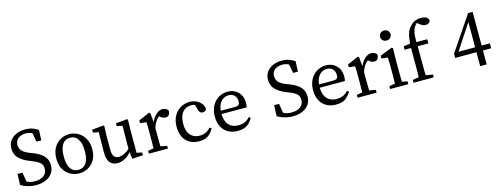

<svg xmlns="http://www.w3.org/2000/svg" viewBox="-19 -1552 6147 2369"><g transform="rotate(-15 3054.0 -367.5)"><path d="M235 15Q179 15 127 -0.5Q75 -16 40 -38L46 -178H108L128 -60Q151 -47 175.5 -41Q200 -35 232 -35Q303 -35 345 -66.5Q387 -98 387 -156Q387 -204 357.5 -230.5Q328 -257 264 -282L225 -298Q148 -328 100.5 -376Q53 -424 53 -500Q53 -558 82.5 -599Q112 -640 163 -662.5Q214 -685 278 -685Q328 -685 369 -671Q410 -657 442 -633L436 -502H375L354 -615Q317 -635 272 -635Q215 -635 176 -606.5Q137 -578 137 -522Q137 -476 166.5 -445.5Q196 -415 250 -394L290 -379Q388 -341 430 -293.5Q472 -246 472 -175Q472 -116 441.5 -73.5Q411 -31 358 -8Q305 15 235 15Z M786 13Q728 13 675.5 -14.5Q623 -42 590 -97.5Q557 -153 557 -235Q557 -318 590 -374.5Q623 -431 675.5 -459.5Q728 -488 786 -488Q844 -488 896.5 -459.5Q949 -431 982.5 -374.5Q1016 -318 1016 -235Q1016 -153 982.5 -97.5Q949 -42 896.5 -14.5Q844 13 786 13ZM786 -32Q851 -32 886 -83.5Q921 -135 921 -235Q921 -336 886 -389Q851 -442 786 -442Q721 -442 686.5 -389Q652 -336 652 -235Q652 -135 686.5 -83.5Q721 -32 786 -32Z M1274 13Q1213 13 1178 -27.5Q1143 -68 1144 -167L1147 -416L1076 -431V-467L1223 -481L1233 -471L1228 -342V-176Q1228 -111 1248 -84.5Q1268 -58 1308 -58Q1378 -58 1448 -123L1451 -417L1380 -431V-467L1525 -481L1535 -471L1532 -342V-50L1600 -36V0L1461 8L1451 -81Q1411 -32 1365.5 -9.5Q1320 13 1274 13Z M1676 0V-36L1748 -49Q1749 -87 1749.5 -131.5Q1750 -176 1750 -210V-258Q1750 -299 1749.5 -326Q1749 -353 1747 -383L1668 -392V-427L1808 -488L1823 -478L1834 -360Q1859 -420 1898.5 -454Q1938 -488 1978 -488Q2001 -488 2021 -478Q2041 -468 2050 -451Q2050 -378 1991 -378Q1974 -378 1959 -384.5Q1944 -391 1930 -403L1918 -414Q1888 -392 1868 -360Q1848 -328 1835 -285V-210Q1835 -177 1835.5 -133Q1836 -89 1837 -51L1919 -36V0Z M2319 13Q2212 13 2152 -52Q2092 -117 2092 -232Q2092 -313 2124.5 -370Q2157 -427 2210 -457.5Q2263 -488 2323 -488Q2368 -488 2406 -471Q2444 -454 2469 -424.5Q2494 -395 2500 -358Q2493 -320 2454 -320Q2429 -320 2416.5 -333.5Q2404 -347 2399 -368L2381 -434Q2367 -439 2353 -440.5Q2339 -442 2327 -442Q2263 -442 2221.5 -391Q2180 -340 2180 -242Q2180 -175 2202 -133Q2224 -91 2260.5 -71.5Q2297 -52 2342 -52Q2380 -52 2414 -65.5Q2448 -79 2482 -118L2504 -100Q2475 -46 2432 -16.5Q2389 13 2319 13Z M2809 -442Q2778 -442 2748.5 -426Q2719 -410 2697.5 -375Q2676 -340 2670 -282H2848Q2889 -282 2901 -297Q2913 -312 2913 -334Q2913 -386 2885 -414Q2857 -442 2809 -442ZM2812 13Q2706 13 2643 -52Q2580 -117 2580 -232Q2580 -309 2611 -366.5Q2642 -424 2694.5 -456Q2747 -488 2809 -488Q2862 -488 2904 -465Q2946 -442 2971 -399.5Q2996 -357 2996 -296Q2996 -279 2994 -264.5Q2992 -250 2989 -240H2668Q2670 -148 2714 -100Q2758 -52 2835 -52Q2882 -52 2917.5 -67.5Q2953 -83 2983 -117L3004 -100Q2973 -48 2931 -17.5Q2889 13 2812 13Z M3513 15Q3457 15 3405 -0.5Q3353 -16 3318 -38L3324 -178H3386L3406 -60Q3429 -47 3453.5 -41Q3478 -35 3510 -35Q3581 -35 3623 -66.5Q3665 -98 3665 -156Q3665 -204 3635.5 -230.5Q3606 -257 3542 -282L3503 -298Q3426 -328 3378.5 -376Q3331 -424 3331 -500Q3331 -558 3360.5 -599Q3390 -640 3441 -662.5Q3492 -685 3556 -685Q3606 -685 3647 -671Q3688 -657 3720 -633L3714 -502H3653L3632 -615Q3595 -635 3550 -635Q3493 -635 3454 -606.5Q3415 -578 3415 -522Q3415 -476 3444.5 -445.5Q3474 -415 3528 -394L3568 -379Q3666 -341 3708 -293.5Q3750 -246 3750 -175Q3750 -116 3719.5 -73.5Q3689 -31 3636 -8Q3583 15 3513 15Z M4064 -442Q4033 -442 4003.5 -426Q3974 -410 3952.5 -375Q3931 -340 3925 -282H4103Q4144 -282 4156 -297Q4168 -312 4168 -334Q4168 -386 4140 -414Q4112 -442 4064 -442ZM4067 13Q3961 13 3898 -52Q3835 -117 3835 -232Q3835 -309 3866 -366.5Q3897 -424 3949.5 -456Q4002 -488 4064 -488Q4117 -488 4159 -465Q4201 -442 4226 -399.5Q4251 -357 4251 -296Q4251 -279 4249 -264.5Q4247 -250 4244 -240H3923Q3925 -148 3969 -100Q4013 -52 4090 -52Q4137 -52 4172.5 -67.5Q4208 -83 4238 -117L4259 -100Q4228 -48 4186 -17.5Q4144 13 4067 13Z M4342 0V-36L4414 -49Q4415 -87 4415.5 -131.5Q4416 -176 4416 -210V-258Q4416 -299 4415.5 -326Q4415 -353 4413 -383L4334 -392V-427L4474 -488L4489 -478L4500 -360Q4525 -420 4564.5 -454Q4604 -488 4644 -488Q4667 -488 4687 -478Q4707 -468 4716 -451Q4716 -378 4657 -378Q4640 -378 4625 -384.5Q4610 -391 4596 -403L4584 -414Q4554 -392 4534 -360Q4514 -328 4501 -285V-210Q4501 -177 4501.5 -133Q4502 -89 4503 -51L4585 -36V0Z M4758 0V-36L4832 -50Q4833 -88 4833.5 -132Q4834 -176 4834 -210V-257Q4834 -298 4833.5 -325.5Q4833 -353 4831 -383L4752 -392V-427L4907 -488L4922 -478L4919 -342V-210Q4919 -177 4919.5 -132.5Q4920 -88 4921 -50L4990 -36V0ZM4871 -589Q4843 -589 4823.5 -607Q4804 -625 4804 -653Q4804 -681 4823.5 -699Q4843 -717 4871 -717Q4899 -717 4918.5 -699Q4938 -681 4938 -653Q4938 -625 4918.5 -607Q4899 -589 4871 -589Z M5057 0V-36L5136 -50Q5137 -90 5137.5 -130Q5138 -170 5138 -210V-422H5055V-466L5140 -477Q5147 -557 5162.5 -608Q5178 -659 5221 -699Q5251 -728 5284 -739Q5317 -750 5351 -750Q5386 -750 5413 -737.5Q5440 -725 5447 -696Q5446 -677 5430 -663.5Q5414 -650 5386 -650Q5367 -650 5350 -658Q5333 -666 5314 -681L5287 -702Q5279 -697 5272 -688.5Q5265 -680 5257 -669Q5238 -641 5228.5 -597.5Q5219 -554 5221 -475H5359V-422H5223V-210Q5223 -170 5223.5 -130.5Q5224 -91 5225 -51L5315 -36V0Z M5904 15V-163H5632V-216L5929 -656H5987V-226H6092V-163H5987V15ZM5691 -226H5904V-549Z"/></g></svg>

Font: Source Serif 4
Style: Regular
Weight: 400
Designer: Frank Grießhammer
Foundry: Adobe
Version: Version 4.005;hotconv 1.1.0;makeotfexe 2.6.0